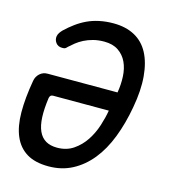

<svg xmlns="http://www.w3.org/2000/svg" viewBox="-111 -829 823 929"><g transform="rotate(15 300.0 -365.0)"><path d="M151 -326Q144 -326 139.5 -322.5Q135 -319 133 -310Q125 -253 127 -211.5Q129 -170 141.5 -142.5Q154 -115 177 -101.5Q200 -88 234 -88Q281 -88 315.5 -111.5Q350 -135 373.5 -170.5Q397 -206 410.5 -248Q424 -290 430 -326ZM343 -740Q405 -740 449.5 -716Q494 -692 519 -645Q544 -598 550 -529.5Q556 -461 540 -373Q525 -288 497.5 -217Q470 -146 429.5 -96Q389 -46 336 -18Q283 10 217 10Q150 10 108 -15.5Q66 -41 45 -89.5Q24 -138 23.5 -209Q23 -280 39 -371Q43 -393 59 -407.5Q75 -422 98 -422H448Q455 -463 453 -503Q451 -543 436.5 -574Q422 -605 394 -624Q366 -643 323 -643Q293 -643 268 -636.5Q243 -630 222.5 -619.5Q202 -609 186.5 -596.5Q171 -584 159 -573Q151 -564 146.5 -562.5Q142 -561 133 -561Q112 -561 101 -576Q90 -591 93 -609Q95 -619 101 -627.5Q107 -636 114 -643Q136 -664 160.5 -682Q185 -700 212.5 -713Q240 -726 273 -733Q306 -740 343 -740Z"/></g></svg>

Font: Maple Mono NL Medium
Style: Italic
Weight: 500
Italic angle: -10°
Monospace: yes
Designer: subframe7536
Version: Version 7.000